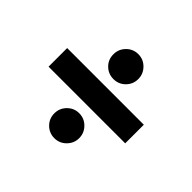

<svg xmlns="http://www.w3.org/2000/svg" viewBox="-126 -672 837 837"><g transform="rotate(45 292.5 -254.0)"><path d="M217.8 -436Q217.8 -467.8 240.2 -490.5Q262.7 -513.2 294.4 -513.2Q326.2 -513.2 348.6 -490.5Q371.1 -467.8 371.1 -436Q371.1 -404.3 348.6 -381.8Q326.2 -359.4 294.4 -359.4Q262.7 -359.4 240.2 -381.3Q217.8 -403.3 217.8 -436ZM56.2 -197.8V-312.5H528.8V-197.8ZM217.8 -71.8Q217.8 -103.5 240.2 -126.2Q262.7 -148.9 294.4 -148.9Q326.2 -148.9 348.6 -126.2Q371.1 -103.5 371.1 -71.8Q371.1 -40.5 348.6 -17.8Q326.2 4.9 294.4 4.9Q262.7 4.9 240.2 -17.3Q217.8 -39.6 217.8 -71.8Z"/></g></svg>

Font: Vazirmatn RD ExtraBold
Style: Regular
Weight: 800
Designer: Saber Rastikerdar
Foundry: Saber Rastikerdar
Version: Version 32.102